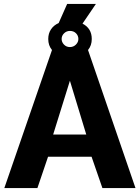

<svg xmlns="http://www.w3.org/2000/svg" viewBox="-20 -955 710 975"><path d="M225 -757Q225 -785 239 -806Q253 -827 278 -838L321 -935H467L399 -835Q446 -811 446 -757Q446 -724 427 -701L668 0H500L445 -159H224L170 0H2L244 -701Q225 -724 225 -757ZM335 -798Q318 -798 305.5 -786Q293 -774 293 -757Q293 -741 305 -728.5Q317 -716 335 -716Q353 -716 365.5 -728.5Q378 -741 378 -757Q378 -774 366 -786Q354 -798 335 -798ZM418 -272 335 -545 250 -272Z"/></svg>

Font: Raleway ExtraBold
Style: Regular
Weight: 800
Designer: Matt McInerney, Pablo Impallari, Rodrigo Fuenzalida
Foundry: Matt McInerney, Pablo Impallari, Rodrigo Fuenzalida
Version: Version 4.026